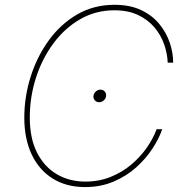

<svg xmlns="http://www.w3.org/2000/svg" viewBox="-20 -757 763 787"><path d="M328.6 9.8Q251.5 9.8 195.6 -25.4Q139.6 -60.5 109.6 -124.5Q79.6 -188.5 79.6 -274.9Q79.6 -359.4 105.2 -441.4Q130.9 -523.4 179 -590.3Q227.1 -657.2 295.4 -697.3Q363.8 -737.3 449.2 -737.3Q513.7 -737.3 559.3 -715.3Q605 -693.4 633.8 -657.7Q662.6 -622.1 676.3 -580.6Q689.9 -539.1 689.9 -500H667.5Q666 -537.6 652.8 -575.4Q639.6 -613.3 613 -644.8Q586.4 -676.3 545.7 -695.6Q504.9 -714.8 448.7 -714.8Q372.1 -714.8 308.6 -678.2Q245.1 -641.6 198.7 -578.9Q152.3 -516.1 127.2 -437.5Q102.1 -358.9 102.1 -275.4Q102.1 -189.5 132.1 -130.9Q162.1 -72.3 213.6 -42.5Q265.1 -12.7 329.6 -12.7Q386.2 -12.7 433.8 -32Q481.4 -51.3 518.8 -83Q556.2 -114.7 582.3 -152.6Q608.4 -190.4 622.1 -227.5H645Q631.8 -189 604.7 -147.5Q577.6 -106 537.6 -70.3Q497.6 -34.7 445.1 -12.5Q392.6 9.8 328.6 9.8ZM386.2 -337.9Q375.5 -337.9 368.4 -346.2Q361.3 -354.5 363.3 -365.2Q365.2 -375.5 373.5 -382.6Q381.8 -389.6 391.6 -389.6Q402.8 -389.6 409.7 -381.6Q416.5 -373.5 414.6 -362.3Q413.1 -352.1 404.8 -345Q396.5 -337.9 386.2 -337.9Z"/></svg>

Font: Inter Thin
Style: Italic
Weight: 250
Italic angle: -9.3988°
Designer: Rasmus Andersson
Foundry: rsms
Version: Version 4.001;git-66647c0bb